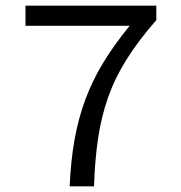

<svg xmlns="http://www.w3.org/2000/svg" viewBox="-20 -658 640 678"><path d="M226 0Q230 -91 243.5 -166Q257 -241 281.5 -307Q306 -373 344.5 -436.5Q383 -500 438 -567H70V-638H532V-587Q469 -515 427.5 -449Q386 -383 362 -315Q338 -247 326.5 -170.5Q315 -94 312 0Z"/></svg>

Font: SauceCodePro NFM
Style: Regular
Weight: 400
Monospace: yes
Designer: Paul D. Hunt, Teo Tuominen
Foundry: Adobe
Version: Version 2.042;hotconv 1.1.0;makeotfexe 2.6.0;Nerd Fonts 3.3.